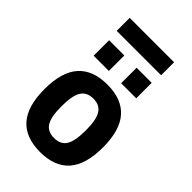

<svg xmlns="http://www.w3.org/2000/svg" viewBox="-248 -920 1015 1015"><g transform="rotate(45 259.5 -412.5)"><path d="M259.8 6.3Q150.9 6.3 95.9 -55.9Q41 -118.2 41 -246.1Q41 -373.5 95.9 -435.8Q150.9 -498 259.8 -498Q368.2 -498 423.1 -435.8Q478 -373.5 478 -246.1Q478 -118.2 423.1 -55.9Q368.2 6.3 259.8 6.3ZM259.8 -98.6Q308.1 -98.6 329.1 -132.3Q350.1 -166 350.1 -246.1Q350.1 -325.7 328.6 -359.4Q307.1 -393.1 259.8 -393.1Q211.9 -393.1 190.4 -359.4Q168.9 -325.7 168.9 -246.1Q168.9 -166 189.9 -132.3Q210.9 -98.6 259.8 -98.6ZM100.1 -554.2V-669.9H213.9V-554.2ZM305.7 -554.2V-669.9H418.5V-554.2ZM93.3 -733.4V-830.6H425.3V-733.4Z"/></g></svg>

Font: Anaheim
Style: Bold
Weight: 700
Version: Version 2.001